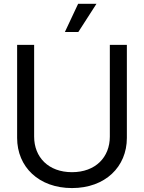

<svg xmlns="http://www.w3.org/2000/svg" viewBox="-20 -959 743 991"><path d="M351.6 11.7C522.9 11.7 634.8 -97.7 634.8 -247.1V-727.5H546.9V-253.9C546.9 -147.5 473.1 -70.3 351.6 -70.3C230 -70.3 156.2 -147.5 156.2 -253.9V-727.5H68.4V-247.1C68.4 -97.7 180.2 11.7 351.6 11.7ZM314.9 -793.9H384.3L478 -939.5H383.3Z"/></svg>

Font: Raveo Display Display
Style: Regular
Weight: 400
Designer: Jakub Foglar, Rasmus Andersson (Inter)
Foundry: Jakubfoglar.com
Version: Version 1.100;Glyphs 3.2.3 (3260)